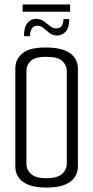

<svg xmlns="http://www.w3.org/2000/svg" viewBox="-20 -842 419 865"><path d="M189 3Q120 3 84.5 -22Q49 -47 49 -93V-534Q49 -575 81.5 -602Q114 -629 189 -628Q264 -627 297.5 -601Q331 -575 331 -533V-94Q331 -48 295.5 -22.5Q260 3 189 3ZM189 -39Q237 -39 259 -58Q281 -77 281 -106V-522Q281 -547 261.5 -566.5Q242 -586 187 -586Q137 -586 118 -567Q99 -548 99 -523V-105Q99 -76 120.5 -57.5Q142 -39 189 -39ZM88 -679Q88 -720 103.5 -738.5Q119 -757 142 -757Q163 -757 177.5 -746.5Q192 -736 205 -725Q218 -714 233 -714Q253 -714 259.5 -728Q266 -742 266 -756H292Q292 -715 275 -698.5Q258 -682 238 -682Q217 -682 202.5 -693.5Q188 -705 176 -715.5Q164 -726 148 -726Q132 -726 123.5 -713.5Q115 -701 115 -679ZM82 -789V-822H296V-789Z"/></svg>

Font: Smooch Sans Thin
Style: Regular
Weight: 400
Version: Version 1.010